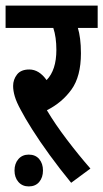

<svg xmlns="http://www.w3.org/2000/svg" viewBox="-20 -642 370 688"><path d="M304 -38 235 13Q194 -37 158 -86.5Q122 -136 95.5 -178Q69 -220 55 -247Q39 -276 33 -296.5Q27 -317 27 -334Q27 -357 41 -375Q55 -393 85 -393Q120 -393 147 -355Q182 -391 182 -463Q182 -509 171 -542H0V-622H330V-542H259Q264 -526 267 -503Q270 -480 270 -451Q270 -368 236 -321Q202 -274 148 -247Q177 -198 219.5 -142Q262 -86 304 -38ZM32 -31Q32 -56 46 -72Q60 -88 83 -88Q107 -88 120.5 -72Q134 -56 134 -31Q134 -6 120.5 10Q107 26 83 26Q60 26 46 10Q32 -6 32 -31Z"/></svg>

Font: Noto Sans ExtraCondensed Medium
Style: Italic
Weight: 500
Width: 2
Italic angle: -12°
Designer: Monotype Design Team
Foundry: Monotype Imaging Inc.
Version: Version 2.013; ttfautohint (v1.8.4.7-5d5b)